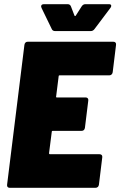

<svg xmlns="http://www.w3.org/2000/svg" viewBox="-20 -900 576 920"><path d="M504 -539H266Q261 -539 261 -534L249 -438Q247 -433 253 -433H391Q397 -433 400.5 -429Q404 -425 403 -418L387 -288Q386 -281 382 -277Q378 -273 371 -273H233Q228 -273 228 -268L215 -166Q215 -161 220 -161H457Q464 -161 467.5 -157Q471 -153 470 -146L454 -15Q453 -8 448.5 -4Q444 0 437 0H27Q20 0 16.5 -4Q13 -8 14 -15L97 -685Q98 -692 102 -696Q106 -700 113 -700H523Q530 -700 533.5 -696Q537 -692 536 -685L520 -554Q519 -547 514.5 -543Q510 -539 504 -539ZM177 -869Q177 -880 191 -880H304Q316 -880 320 -869L337 -825Q340 -821 343 -825L371 -869Q378 -880 389 -880H502Q513 -880 513 -872Q513 -867 509 -862L433 -761Q426 -751 414 -751H245Q232 -751 228 -761L179 -862Q177 -868 177 -869Z"/></svg>

Font: Barlow Semi Condensed Black
Style: Italic
Weight: 900
Width: 4
Italic angle: -7°
Designer: Jeremy Tribby
Foundry: Tribby Type
Version: Version 1.408